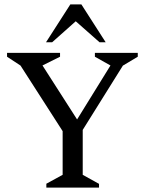

<svg xmlns="http://www.w3.org/2000/svg" viewBox="-20 -852 658 872"><path d="M190.5 0V-17.6L264.5 -58V-256.4L73.2 -554.2L12 -594.4V-612H252.7V-594.4L173 -554.7L330.1 -309.5L481.7 -554.6L411 -594.4V-612H605.7V-594.4L538.1 -554L355.7 -262V-58L429.7 -17V0ZM189 -660.1 299.4 -832H349.6L459.9 -660.1H432L324 -755.4L216.9 -660.1Z"/></svg>

Font: Ancizar Serif Light
Style: Regular
Weight: 300
Designer: Cesar Puertas, Viviana Monsalve, Julian Moncada, Julian Prieto, Jose Castro, Felipe Aragon, Mariel Hernandez, Sara Alarc
Version: Version 8.100